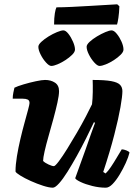

<svg xmlns="http://www.w3.org/2000/svg" viewBox="-20 -871 622 891"><path d="M225 0Q208 0 180 -9Q152 -18 123 -31Q94 -44 74 -56.5Q54 -69 52 -75Q52 -106 58.5 -145.5Q65 -185 74.5 -225.5Q84 -266 94 -302Q104 -338 110.5 -362.5Q117 -387 117 -393Q117 -405 108.5 -409Q100 -413 86 -413H39Q39 -427 42 -441.5Q45 -456 47 -464Q61 -471 89.5 -479.5Q118 -488 146.5 -494Q175 -500 189 -500Q216 -500 235 -487.5Q254 -475 254 -448Q254 -429 246.5 -395Q239 -361 228 -320.5Q217 -280 205.5 -240Q194 -200 187 -169Q180 -138 180 -124Q189 -115 205.5 -107.5Q222 -100 230 -100Q236 -100 253 -122.5Q270 -145 292 -180.5Q314 -216 337 -255.5Q360 -295 378.5 -330.5Q397 -366 407 -387Q410 -412 410.5 -444Q411 -476 410 -500Q467 -500 496.5 -494.5Q526 -489 537 -477.5Q548 -466 548 -448Q548 -425 539 -373.5Q530 -322 510.5 -246Q491 -170 459 -73L470 -66Q481 -76 494.5 -96Q508 -116 521.5 -139Q535 -162 545 -178Q554 -178 566.5 -173Q579 -168 581 -163Q576 -142 563.5 -114.5Q551 -87 535 -60.5Q519 -34 502.5 -17Q486 0 471 0Q440 0 408 -8Q376 -16 354 -26.5Q332 -37 329 -44L377 -177Q390 -215 402 -248.5Q414 -282 421 -301L416 -304Q400 -270 379.5 -229Q359 -188 336.5 -147.5Q314 -107 293 -73.5Q272 -40 254 -20Q236 0 225 0ZM442 -565Q432 -565 417.5 -581Q403 -597 392.5 -618Q382 -639 382 -654Q382 -664 396 -677Q410 -690 430 -702Q450 -714 469 -722Q488 -730 498 -730Q509 -730 522 -714Q535 -698 544 -677.5Q553 -657 553 -641Q553 -630 540 -617Q527 -604 508.5 -592Q490 -580 471.5 -572.5Q453 -565 442 -565ZM218 -565Q208 -565 193.5 -581Q179 -597 168.5 -618Q158 -639 158 -654Q158 -664 172 -677Q186 -690 205.5 -702Q225 -714 244.5 -722Q264 -730 274 -730Q285 -730 297.5 -714Q310 -698 319 -677Q328 -656 328 -641Q328 -630 315 -617Q302 -604 283.5 -592Q265 -580 247 -572.5Q229 -565 218 -565ZM231 -757Q231 -788 234.5 -809Q238 -830 242 -837Q272 -837 313 -839Q354 -841 396 -843.5Q438 -846 472 -848Q506 -850 524 -851L534 -842Q533 -812 529.5 -788.5Q526 -765 523 -757Z"/></svg>

Font: Texturina 12pt Black
Style: Italic
Weight: 900
Italic angle: -11°
Designer: Guillermo Torres Carreño
Foundry: Omnibus-Type
Version: Version 1.002